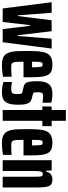

<svg xmlns="http://www.w3.org/2000/svg" viewBox="627 -1325 706 2000"><g transform="rotate(90 980.0 -325.0)"><path d="M68 0 3 -510H113L140 -157H147L191 -510H305L347 -157H355L383 -510H486L420 0H283L249 -286H242L209 0Z M655 8Q613 8 586 -2.5Q559 -13 543.5 -34Q528 -55 521 -86.5Q514 -118 512.5 -160Q511 -202 511 -254Q511 -320 514.5 -369.5Q518 -419 531.5 -452Q545 -485 574 -501.5Q603 -518 653 -518Q692 -518 717 -508.5Q742 -499 755.5 -479Q769 -459 775.5 -428Q782 -397 783.5 -354Q785 -311 785 -254V-217H623Q623 -173 624.5 -147.5Q626 -122 631 -109.5Q636 -97 648 -93Q660 -89 682 -89Q691 -89 709 -89.5Q727 -90 747 -91Q767 -92 779 -93V-3Q765 0 744 2.5Q723 5 700 6.5Q677 8 655 8ZM681 -286V-310Q681 -346 679.5 -367.5Q678 -389 675.5 -399.5Q673 -410 667.5 -413Q662 -416 652 -416Q643 -416 637 -413Q631 -410 628 -399.5Q625 -389 624 -367Q623 -345 623 -306H701Z M942 8Q924 8 903.5 6Q883 4 865 0.5Q847 -3 834 -8V-96Q840 -95 849.5 -94Q859 -93 869.5 -91.5Q880 -90 890 -89.5Q900 -89 908 -89Q924 -89 935.5 -92.5Q947 -96 953.5 -107.5Q960 -119 960 -143Q960 -172 957.5 -184.5Q955 -197 949 -201Q943 -205 932 -207L880 -219Q860 -224 848 -237.5Q836 -251 831 -280.5Q826 -310 826 -363Q826 -405 834 -434.5Q842 -464 858 -482.5Q874 -501 899 -509.5Q924 -518 957 -518Q973 -518 990 -516.5Q1007 -515 1023 -512Q1039 -509 1050 -504V-415Q1041 -416 1028 -417.5Q1015 -419 1002.5 -420Q990 -421 980 -421Q965 -421 957 -417Q949 -413 945 -401.5Q941 -390 941 -371Q941 -346 942 -335Q943 -324 948 -320.5Q953 -317 962 -314L1005 -303Q1022 -299 1037 -288.5Q1052 -278 1061.5 -249Q1071 -220 1071 -161Q1071 -112 1063.5 -79.5Q1056 -47 1040 -27.5Q1024 -8 1000 0Q976 8 942 8Z M1126 0V-413H1089V-510H1126V-658H1238V-510H1294V-413H1238V0Z M1469 8Q1427 8 1400 -2.5Q1373 -13 1357.5 -34Q1342 -55 1335 -86.5Q1328 -118 1326.5 -160Q1325 -202 1325 -254Q1325 -320 1328.5 -369.5Q1332 -419 1345.5 -452Q1359 -485 1388 -501.5Q1417 -518 1467 -518Q1506 -518 1531 -508.5Q1556 -499 1569.5 -479Q1583 -459 1589.5 -428Q1596 -397 1597.5 -354Q1599 -311 1599 -254V-217H1437Q1437 -173 1438.5 -147.5Q1440 -122 1445 -109.5Q1450 -97 1462 -93Q1474 -89 1496 -89Q1505 -89 1523 -89.5Q1541 -90 1561 -91Q1581 -92 1593 -93V-3Q1579 0 1558 2.5Q1537 5 1514 6.5Q1491 8 1469 8ZM1495 -286V-310Q1495 -346 1493.5 -367.5Q1492 -389 1489.5 -399.5Q1487 -410 1481.5 -413Q1476 -416 1466 -416Q1457 -416 1451 -413Q1445 -410 1442 -399.5Q1439 -389 1438 -367Q1437 -345 1437 -306H1515Z M1649 0V-510H1755L1759 -452H1767Q1774 -480 1787.5 -494Q1801 -508 1818 -513Q1835 -518 1851 -518Q1877 -518 1893.5 -509.5Q1910 -501 1918 -482Q1926 -463 1929.5 -431.5Q1933 -400 1933 -353V0H1821V-284Q1821 -332 1820.5 -359.5Q1820 -387 1817 -399Q1814 -411 1808 -414.5Q1802 -418 1792 -418Q1781 -418 1774.5 -412Q1768 -406 1765 -388.5Q1762 -371 1761.5 -337Q1761 -303 1761 -246V0Z"/></g></svg>

Font: Saira UltraCondensed ExtraBold
Style: Regular
Weight: 800
Width: 1
Designer: Hector Gatti with collaboration of the Omnibus-Type team
Foundry: Omnibus-Type
Version: Version 1.101